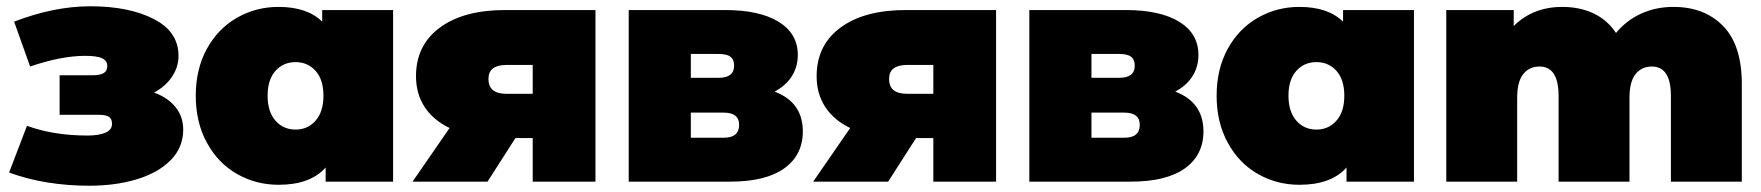

<svg xmlns="http://www.w3.org/2000/svg" viewBox="-20 -579 5613 612"><path d="M564 -166Q564 -109 524 -68.5Q484 -28 416 -7.5Q348 13 265 13Q124 13 9 -29L66 -178Q151 -147 259 -147Q295 -147 316 -156Q337 -165 337 -184Q337 -200 327.5 -206.5Q318 -213 295 -213H170V-339H274Q299 -339 310.5 -346Q322 -353 322 -369Q322 -385 306 -393Q290 -401 251 -401Q176 -401 76 -367L25 -510Q152 -559 268 -559Q391 -559 470 -518.5Q549 -478 549 -401Q549 -365 528 -334Q507 -303 471 -284Q515 -268 539.5 -237.5Q564 -207 564 -166Z M1233 -547V0H1018V-45Q969 10 868 10Q796 10 735.5 -24.5Q675 -59 639.5 -124Q604 -189 604 -274Q604 -359 639.5 -423.5Q675 -488 735.5 -522.5Q796 -557 868 -557Q959 -557 1007 -510V-547ZM1011 -274Q1011 -325 986 -353Q961 -381 922 -381Q883 -381 858 -353Q833 -325 833 -274Q833 -223 858 -194.5Q883 -166 922 -166Q961 -166 986 -194.5Q1011 -223 1011 -274Z M1878 -547V0H1678V-139H1623L1534 0H1295L1413 -171Q1361 -196 1333.5 -238Q1306 -280 1306 -336Q1306 -435 1382 -491Q1458 -547 1590 -547ZM1537 -328Q1537 -303 1551.5 -291.5Q1566 -280 1595 -280H1678V-372H1595Q1537 -372 1537 -328Z M2539 -160Q2539 -85 2480 -42.5Q2421 0 2307 0H1984V-547H2291Q2401 -547 2462 -509.5Q2523 -472 2523 -404Q2523 -366 2504 -336Q2485 -306 2449 -287Q2539 -253 2539 -160ZM2182 -331H2271Q2320 -331 2320 -370Q2320 -389 2308.5 -398Q2297 -407 2271 -407H2182ZM2336 -181Q2336 -220 2287 -220H2182V-140H2287Q2336 -140 2336 -181Z M3155 -547V0H2955V-139H2900L2811 0H2572L2690 -171Q2638 -196 2610.5 -238Q2583 -280 2583 -336Q2583 -435 2659 -491Q2735 -547 2867 -547ZM2814 -328Q2814 -303 2828.5 -291.5Q2843 -280 2872 -280H2955V-372H2872Q2814 -372 2814 -328Z M3816 -160Q3816 -85 3757 -42.5Q3698 0 3584 0H3261V-547H3568Q3678 -547 3739 -509.5Q3800 -472 3800 -404Q3800 -366 3781 -336Q3762 -306 3726 -287Q3816 -253 3816 -160ZM3459 -331H3548Q3597 -331 3597 -370Q3597 -389 3585.5 -398Q3574 -407 3548 -407H3459ZM3613 -181Q3613 -220 3564 -220H3459V-140H3564Q3613 -140 3613 -181Z M4487 -547V0H4272V-45Q4223 10 4122 10Q4050 10 3989.5 -24.5Q3929 -59 3893.5 -124Q3858 -189 3858 -274Q3858 -359 3893.5 -423.5Q3929 -488 3989.5 -522.5Q4050 -557 4122 -557Q4213 -557 4261 -510V-547ZM4265 -274Q4265 -325 4240 -353Q4215 -381 4176 -381Q4137 -381 4112 -353Q4087 -325 4087 -274Q4087 -223 4112 -194.5Q4137 -166 4176 -166Q4215 -166 4240 -194.5Q4265 -223 4265 -274Z M5532 -312V0H5306V-273Q5306 -367 5245 -367Q5213 -367 5193.5 -343Q5174 -319 5174 -267V0H4948V-273Q4948 -367 4887 -367Q4855 -367 4835.5 -343Q4816 -319 4816 -267V0H4590V-547H4805V-496Q4866 -557 4960 -557Q5015 -557 5059 -536.5Q5103 -516 5131 -474Q5164 -514 5211 -535.5Q5258 -557 5314 -557Q5413 -557 5472.5 -496Q5532 -435 5532 -312Z"/></svg>

Font: Montserrat Alternates Black
Style: Regular
Weight: 900
Designer: Julieta Ulanovsky
Foundry: Julieta Ulanovsky
Version: Version 7.200